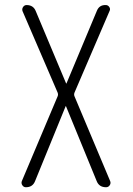

<svg xmlns="http://www.w3.org/2000/svg" viewBox="-20 -540 540 779"><path d="M85 219.7Q76.2 219.7 70.8 211.9Q65.4 204.1 68.4 195.3L213.9 -149.4Q216.8 -156.2 213.9 -164.1L71.3 -495.1Q68.4 -503.9 73.7 -511.7Q79.1 -519.5 87.9 -519.5Q115.2 -519.5 125 -495.1L248 -202.1Q248 -201.2 249 -201.2Q250 -201.2 250 -202.1L373 -496.1Q382.8 -520.5 409.2 -519.5Q418 -519.5 423.3 -511.7Q428.7 -503.9 424.8 -496.1L282.2 -164.1Q279.3 -156.2 282.2 -149.4L426.8 194.3Q430.7 203.1 425.3 211.4Q419.9 219.7 410.2 219.7Q381.8 219.7 372.1 194.3L248 -108.4Q248 -109.4 247.1 -109.4Q246.1 -109.4 246.1 -108.4L122.1 195.3Q112.3 219.7 85 219.7Z"/></svg>

Font: Rounded Mgen+ 1m light
Style: Regular
Weight: 200
Designer: [Source Han Sans]
Ryoko NISHIZUKA  (kana & ideographs); Paul D. Hunt (Latin, Greek & Cyrillic); Wenlong ZHANG  (bopomofo
Version: Version 1.059.20150602